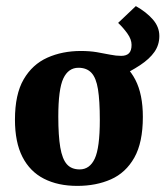

<svg xmlns="http://www.w3.org/2000/svg" viewBox="-20 -600 542 629"><path d="M245 -433Q309 -433 354 -409.5Q399 -386 423.5 -338.5Q448 -291 448 -217Q448 -133 420 -83.5Q392 -34 343.5 -12.5Q295 9 233 9Q170 9 124 -14.5Q78 -38 53.5 -86Q29 -134 29 -208Q29 -291 57.5 -340Q86 -389 135 -411Q184 -433 245 -433ZM237 -378Q204 -378 187.5 -343Q171 -308 171 -218Q171 -155 177.5 -117Q184 -79 199 -62Q214 -45 241 -45Q274 -45 290.5 -80.5Q307 -116 307 -207Q307 -270 301 -307.5Q295 -345 279.5 -361.5Q264 -378 237 -378ZM362 -344 245 -433Q274 -433 297.5 -429Q321 -425 340.5 -421Q360 -417 377 -417Q394 -417 402.5 -425.5Q411 -434 411 -453Q411 -471 397.5 -490Q384 -509 367 -525L425 -580Q459 -561 480.5 -536.5Q502 -512 502 -482Q502 -453 486 -430Q470 -407 439 -386.5Q408 -366 362 -344Z"/></svg>

Font: Yrsa
Style: Regular
Weight: 400
Designer: Anna Giedrys (Yrsa+Rasa design), David Brezina (Yrsa art-direction, Rasa art-direction, design)
Foundry: Rosetta Type Foundry
Version: Version 2.004